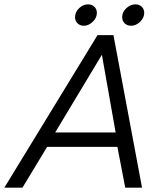

<svg xmlns="http://www.w3.org/2000/svg" viewBox="-20 -860 771 880"><path d="M324 -781Q324 -805 342.5 -822.5Q361 -840 384 -840Q401 -840 412.5 -829Q424 -818 424 -801Q424 -778 405 -760Q386 -742 364 -742Q347 -742 335.5 -753Q324 -764 324 -781ZM540 -781Q540 -805 559 -822.5Q578 -840 601 -840Q618 -840 629.5 -829Q641 -818 641 -801Q641 -778 622 -760Q603 -742 581 -742Q563 -742 551.5 -753Q540 -764 540 -781ZM427 -699H500L631 0H554L518 -187H196L83 0H0ZM510 -253 447 -609 233 -253Z"/></svg>

Font: Prompt Light
Style: Italic
Weight: 300
Italic angle: -12°
Designer: Katatrad Team
Foundry: CadsonDemak
Version: Version 1.000